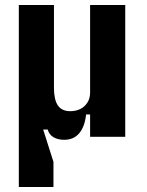

<svg xmlns="http://www.w3.org/2000/svg" viewBox="-20 -545 585 765"><path d="M193 200H55V-525H195V-195Q195 -148 210.5 -125Q226 -102 260 -102Q282 -102 299.5 -110.5Q317 -119 328 -136Q339 -153 339 -176V-525H479V0H339V-89H323Q318 -41 296 -14.5Q274 12 236 12Q211 12 193.5 2Q176 -8 170 -29H152L193 100Z"/></svg>

Font: IBM Plex Sans Condensed
Style: Bold
Weight: 700
Width: 3
Designer: Mike Abbink, Paul van der Laan, Pieter van Rosmalen
Foundry: Bold Monday
Version: Version 3.201